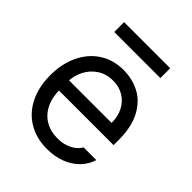

<svg xmlns="http://www.w3.org/2000/svg" viewBox="-201 -826 955 955"><g transform="rotate(45 276.5 -348.0)"><path d="M42 -260.7Q42 -341.8 72.3 -404.8Q102.5 -467.8 156.7 -502.4Q210.9 -537.1 282.2 -537.1Q342.8 -537.1 394.5 -510.7Q446.3 -484.4 478.5 -424.8Q510.7 -365.2 510.7 -272.5V-237.3H100.6V-308.6H425.8Q425.8 -353.5 408.2 -388.2Q390.6 -422.9 357.9 -442.9Q325.2 -462.9 282.2 -462.9Q235.4 -462.9 200.2 -439.9Q165 -417 145.5 -378.4Q126 -339.8 126 -295.9V-248Q126 -189.5 146.5 -147.9Q167 -106.4 204.1 -85Q241.2 -63.5 290 -63.5Q320.3 -63.5 344.7 -71.8Q369.1 -80.1 386.2 -93.3Q403.3 -106.4 413.1 -124H502.9Q490.2 -84 460.9 -53.7Q431.6 -23.4 387.7 -6.3Q343.8 10.7 290 10.7Q214.8 10.7 158.7 -22.9Q102.5 -56.6 72.3 -118.2Q42 -179.7 42 -260.7ZM439.5 -637.7H115.2V-707H439.5Z"/></g></svg>

Font: Pretendard JP Variable
Style: Regular
Weight: 400
Designer: Base glyphs from Inter by Rasmus Andersson; Hangul glyphs from Noto Sans CJK(Source Han Sans) by Jang Soo-young and Kang
Foundry: Kil Hyung-jin
Version: Version 1.307;Glyphs 3.2 (3192)